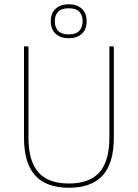

<svg xmlns="http://www.w3.org/2000/svg" viewBox="-20 -873 648 904"><path d="M304 11Q198 11 145.5 -47Q93 -105 93 -225V-652Q93 -655 96 -655H110Q114 -655 114 -652V-225Q114 -115 160.5 -62Q207 -9 304 -9Q402 -9 448.5 -62Q495 -115 495 -225V-652Q495 -655 498 -655H512Q516 -655 516 -652V-225Q516 -105 463.5 -47Q411 11 304 11ZM304 -693Q265 -693 242 -714Q219 -735 219 -773Q219 -811 242 -832Q265 -853 304 -853Q342 -853 365 -832Q388 -811 388 -773Q388 -735 365.5 -714Q343 -693 304 -693ZM304 -711Q338 -711 353.5 -728Q369 -745 369 -773Q369 -801 353.5 -817.5Q338 -834 304 -834Q269 -834 253.5 -817.5Q238 -801 238 -773Q238 -745 253.5 -728Q269 -711 304 -711Z"/></svg>

Font: Sofia Sans Semi Condensed Thin
Style: Regular
Weight: 250
Version: Version 4.100